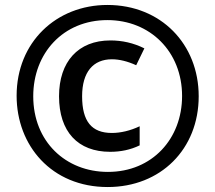

<svg xmlns="http://www.w3.org/2000/svg" viewBox="-20 -744 868 774"><path d="M414 10C628 10 781 -143 781 -356C781 -566 629 -724 413 -724C207 -724 47 -574 47 -358C47 -157 188 10 414 10ZM415 -51C245 -51 114 -173 114 -356C114 -529 234 -663 413 -663C585 -663 714 -536 714 -357C714 -185 594 -51 415 -51ZM424 -132C466 -132 506 -140 543 -158V-235C505 -217 466 -208 431 -208C350 -208 311 -254 311 -356C311 -454 356 -505 431 -505C461 -505 494 -497 529 -481L562 -549C518 -571 472 -581 425 -581C295 -581 218 -495 218 -356C218 -213 294 -132 424 -132Z"/></svg>

Font: Noto Sans Devanagari ExtraCondensed SemiBold
Style: Regular
Weight: 600
Width: 2
Designer: Jelle Bosma - Monotype Design Team
Foundry: Monotype Imaging Inc.
Version: Version 2.004